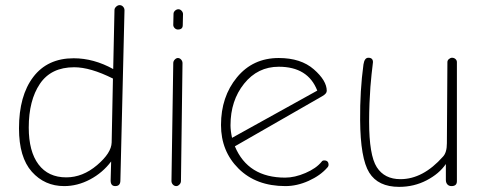

<svg xmlns="http://www.w3.org/2000/svg" viewBox="-20 -719 1895 748"><path d="M230 6Q154 6 104 -50Q54 -106 54 -219Q54 -346 109.5 -419Q165 -492 267 -492Q345 -492 421 -450L426 -680Q426 -687 432.5 -693Q439 -699 446 -699Q454 -699 459.5 -693Q465 -687 465 -679L449 -16Q449 6 429 6Q411 6 411 -16L413 -90Q380 -46 331 -20Q282 6 230 6ZM238 -28Q302 -28 358 -75.5Q414 -123 415 -164L420 -413Q332 -457 269 -457Q179 -457 135.5 -392.5Q92 -328 92 -222Q92 -129 130 -78.5Q168 -28 238 -28Z M673 -604Q666 -604 660.5 -609.5Q655 -615 655 -622L656 -665Q656 -672 662 -677.5Q668 -683 675 -683Q682 -683 687.5 -677Q693 -671 693 -664L692 -621Q692 -604 673 -604ZM667 6Q659 6 653.5 0Q648 -6 648 -14L655 -473Q655 -481 661 -487Q667 -493 673 -493Q680 -493 685.5 -487Q691 -481 691 -473L685 -14Q685 -6 679 0Q673 6 667 6Z M1092 6Q978 6 909.5 -62Q841 -130 841 -232Q841 -342 903 -417.5Q965 -493 1066 -493Q1152 -493 1202.5 -449Q1253 -405 1253 -365Q1253 -354 1235 -344L895 -149Q946 -27 1091 -27Q1128 -27 1170 -45Q1212 -63 1233 -89Q1236 -94 1243 -94Q1260 -94 1260 -77Q1260 -71 1255 -66Q1228 -35 1182.5 -14.5Q1137 6 1092 6ZM884 -182 1216 -366Q1180 -459 1066 -459Q984 -459 931 -393Q878 -327 878 -231Q878 -210 884 -182Z M1535 9Q1453 9 1418.5 -46.5Q1384 -102 1383 -251Q1382 -365 1396 -468Q1400 -494 1415 -494Q1433 -494 1433 -477Q1433 -476 1431.5 -463.5Q1430 -451 1427.5 -429Q1425 -407 1423 -380Q1421 -353 1419.5 -317Q1418 -281 1418 -246Q1418 -114 1448 -67.5Q1478 -21 1540 -21Q1628 -21 1706 -109Q1721 -125 1721 -161L1723 -477Q1723 -484 1729 -489Q1735 -494 1741 -494Q1749 -494 1754.5 -489Q1760 -484 1760 -477V-13Q1760 6 1739 6Q1729 6 1723 -0.5Q1717 -7 1717 -18V-80Q1691 -42 1642 -16.5Q1593 9 1535 9Z"/></svg>

Font: Comic Neue Light
Style: Regular
Weight: 300
Designer: Craig Rozynski
Foundry: Craig Rozynski
Version: Version 2.003